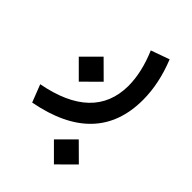

<svg xmlns="http://www.w3.org/2000/svg" viewBox="-199 -330 774 774"><g transform="rotate(45 188.0 57.5)"><path d="M191.4 300.8 262.2 230 334 301.3 262.7 372.1ZM26.4 -5.9 97.2 -76.7 168.9 -5.4 97.7 65.4ZM293 -257.3Q333 -158.2 333 -65.9Q333 199.2 24.4 257.8L-4.9 182.6Q250 134.3 251.5 -63.5Q251.5 -140.6 213.9 -229Z"/></g></svg>

Font: Vazir FD-WOL
Style: FD-WOL
Weight: 400
Foundry: Based on Dejavu fonts, by Saber Rastikerdar
Version: Version 26.0.0